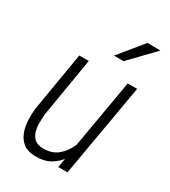

<svg xmlns="http://www.w3.org/2000/svg" viewBox="-186 -843 840 947"><g transform="rotate(30 233.5 -369.5)"><path d="M314.9 -124 384.8 -528.3H438.5L346.7 0H294.4ZM341.8 -220.7 366.2 -221.7Q359.4 -179.2 346.2 -137.2Q333 -95.2 310.1 -61.3Q287.1 -27.3 251.7 -7.6Q216.3 12.2 166 10.3Q125 9.8 100.6 -9.3Q76.2 -28.3 64.5 -58.1Q52.7 -87.9 50.8 -122.6Q48.8 -157.2 52.2 -189.9L108.9 -528.3H163.1L106.4 -188.5Q105 -167 104.7 -142.3Q104.5 -117.7 111.1 -95.2Q117.7 -72.8 133.3 -58.1Q148.9 -43.5 176.8 -42Q230 -40 263.2 -66.4Q296.4 -92.8 314.9 -134.3Q333.5 -175.8 341.8 -220.7ZM257.3 -613.3 369.6 -750.5 443.4 -749.5 312 -613.3Z"/></g></svg>

Font: Roboto Condensed Light
Style: Italic
Weight: 300
Italic angle: -12°
Designer: Christian Robertson
Foundry: Google
Version: Version 3.0; 2020